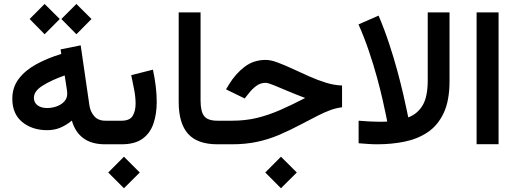

<svg xmlns="http://www.w3.org/2000/svg" viewBox="-20 -744 2660 990"><path d="M374 -723.6 451.7 -646 374 -567.4 296.4 -646ZM210 -723.6 288.1 -646 210 -567.4 132.8 -646ZM521.5 0Q452.1 0 409.7 -31.5Q367.2 -63 350.6 -122.1Q320.3 -97.7 290 -85.2Q259.8 -72.8 223.1 -72.8Q146.5 -72.8 95 -114.5Q43.5 -156.2 43.5 -234.9Q43.5 -293.5 76.4 -337.2Q109.4 -380.9 166.5 -412.4Q223.6 -443.8 295.9 -465.8L292.5 -489.3L396 -510.3L440.9 -201.7Q445.3 -168.9 465.6 -145.3Q485.8 -121.6 523.4 -121.6H538.6V0ZM326.7 -260.7Q326.7 -267.6 325.7 -275.6Q324.7 -283.7 323.2 -292.5L313.5 -355Q245.6 -331.1 200.2 -302.7Q154.8 -274.4 154.8 -239.7Q154.8 -215.3 173.3 -201.2Q191.9 -187 222.7 -187Q247.6 -187 271.5 -195.3Q295.4 -203.6 311 -220.2Q326.7 -236.8 326.7 -260.7Z M606.9 0H518.6V-121.6H606.9Q648.9 -121.6 664.1 -146.5Q679.2 -171.4 679.2 -210Q679.2 -242.7 671.9 -281Q664.6 -319.3 656.7 -356.4L768.6 -384.8Q777.8 -341.8 783 -299.6Q788.1 -257.3 788.1 -218.8Q788.1 -156.2 771.2 -106.7Q754.4 -57.1 714.8 -28.6Q675.3 0 606.9 0ZM619.1 64 700.7 145.5 619.1 226.6 538.1 145.5Z M901.4 -680.2H1014.2V-226.1Q1014.2 -168 1033.2 -144.8Q1052.2 -121.6 1101.1 -121.6H1113.3V0H1101.1Q998 0 949.7 -54Q901.4 -107.9 901.4 -218.8Z M1428.7 64 1510.3 145.5 1428.7 226.6 1347.7 145.5ZM1093.8 -121.6H1176.8Q1245.1 -121.6 1304 -135.7Q1362.8 -149.9 1422.9 -176Q1482.9 -202.1 1553.7 -238.8Q1505.4 -256.8 1463.4 -274.7Q1421.4 -292.5 1391.6 -304.7Q1361.8 -316.9 1349.6 -316.9Q1321.8 -316.9 1300 -300Q1278.3 -283.2 1262.7 -262.7L1241.7 -236.3L1145.5 -283.2L1161.6 -310.1Q1195.3 -364.7 1241.7 -399.9Q1288.1 -435.1 1350.1 -435.1Q1376 -435.1 1411.4 -421.9Q1446.8 -408.7 1488.3 -389.4Q1529.8 -370.1 1573.5 -350.6Q1617.2 -331.1 1660.6 -317.6Q1704.1 -304.2 1743.7 -303.2V-190.9Q1712.9 -187 1684.1 -176.5Q1655.3 -166 1620.8 -148.7Q1586.4 -131.3 1538.6 -106Q1476.1 -72.8 1419.9 -48.8Q1363.8 -24.9 1304.9 -12.5Q1246.1 0 1175.3 0H1093.8Z M1925.3 0Q1901.4 0 1877.4 -1.7Q1853.5 -3.4 1829.1 -5.4V-121.6Q1859.4 -119.1 1886.2 -117.7Q1913.1 -116.2 1935.1 -116.2Q1947.8 -116.2 1958.3 -116.5Q1968.8 -116.7 1976.6 -117.2Q1976.6 -117.2 1970.7 -147.2Q1964.8 -177.2 1953.1 -228.8Q1941.4 -280.3 1923.8 -345Q1906.2 -409.7 1882.3 -480.2Q1858.4 -550.8 1828.6 -618.2L1932.1 -663.6Q1961.9 -593.3 1986.3 -519.5Q2010.7 -445.8 2029.1 -377.7Q2047.4 -309.6 2059.8 -255.6Q2072.3 -201.7 2078.6 -170.2Q2085 -138.7 2085 -138.7Q2132.3 -156.2 2158.9 -200.4Q2185.5 -244.6 2185.5 -330.1V-680.2H2297.9V-326.2Q2297.9 -224.1 2267.1 -159.9Q2236.3 -95.7 2183.6 -61Q2130.9 -26.4 2064.2 -13.2Q1997.6 0 1925.3 0Z M2550.8 -680.2V-0.5H2437.5V-680.2Z"/></svg>

Font: Vazirmatn FD SemiBold
Style: Regular
Weight: 600
Designer: Saber Rastikerdar
Foundry: Saber Rastikerdar
Version: Version 33.001